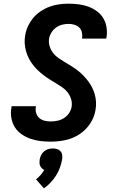

<svg xmlns="http://www.w3.org/2000/svg" viewBox="-20 -763 640 1045"><path d="M256 8Q227 8 199 4.5Q171 1 145.5 -8Q120 -17 98 -32Q76 -47 61.5 -69.5Q47 -92 42 -120Q37 -148 42 -176Q42 -178 42.5 -180.5Q43 -183 43 -185H175Q175 -184 175 -183Q175 -182 175 -181Q172 -164 177 -147.5Q182 -131 194 -120.5Q206 -110 222.5 -106Q239 -102 256 -102Q274 -102 293 -106Q312 -110 328.5 -120.5Q345 -131 356 -147.5Q367 -164 370 -183Q373 -205 366.5 -225Q360 -245 347.5 -261Q335 -277 318 -288.5Q301 -300 283.5 -310.5Q266 -321 248.5 -332Q231 -343 215 -355.5Q199 -368 184.5 -382Q170 -396 158 -412Q146 -428 136.5 -446.5Q127 -465 121.5 -485Q116 -505 114.5 -526.5Q113 -548 117 -570Q121 -596 132.5 -620.5Q144 -645 161.5 -666Q179 -687 202.5 -702.5Q226 -718 251 -727Q276 -736 302 -739.5Q328 -743 353 -743Q381 -743 408.5 -739.5Q436 -736 460.5 -727Q485 -718 506.5 -702.5Q528 -687 541.5 -665Q555 -643 559.5 -616Q564 -589 560 -562Q559 -559 559 -557Q559 -555 558 -553H426Q426 -554 426.5 -554.5Q427 -555 427 -556Q429 -572 425.5 -587.5Q422 -603 411 -613.5Q400 -624 384.5 -628.5Q369 -633 353 -633Q336 -633 318 -628.5Q300 -624 285 -613Q270 -602 260 -586Q250 -570 247 -552Q244 -530 250.5 -510Q257 -490 269.5 -474Q282 -458 299 -446.5Q316 -435 333.5 -424.5Q351 -414 368 -403.5Q385 -393 401.5 -380.5Q418 -368 432 -353.5Q446 -339 458.5 -323Q471 -307 480.5 -288.5Q490 -270 495.5 -250.5Q501 -231 502.5 -209Q504 -187 500 -166Q496 -139 484 -114Q472 -89 453.5 -68Q435 -47 411 -31.5Q387 -16 361 -7.5Q335 1 308.5 4.5Q282 8 256 8ZM219 262 176 213Q189 203 200.5 190Q212 177 221 162Q214 159 208 153Q202 147 198.5 139.5Q195 132 195 123Q195 114 196 105Q198 93 204 81Q210 69 220 60.5Q230 52 242.5 48.5Q255 45 267 45Q280 45 291 48.5Q302 52 309.5 60.5Q317 69 318.5 81Q320 93 318 105Q314 128 306 150Q298 172 285 192.5Q272 213 255.5 230.5Q239 248 219 262Z"/></svg>

Font: Iosevka Curly XBdEx
Style: Italic
Weight: 800
Width: 7
Italic angle: -9°
Monospace: yes
Designer: Belleve Invis
Foundry: Belleve Invis
Version: Version 11.1.0; ttfautohint (v1.8.3)